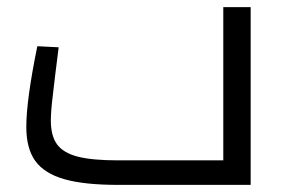

<svg xmlns="http://www.w3.org/2000/svg" viewBox="-20 -520 805 540"><path d="M685 -500V0H313Q217 0 161 -16Q105 -32 79.5 -67Q54 -102 54 -163Q54 -239 85 -390L145 -387L135 -307Q134 -296 128.5 -251.5Q123 -207 123 -181Q123 -138 140.5 -114Q158 -90 198.5 -79.5Q239 -69 312 -69H608V-500Z"/></svg>

Font: Cairo
Style: Regular
Weight: 400
Designer: Mohamed Gaber, the designers of Titillium
Foundry: Kief Type Foundry
Version: Version 2.009; ttfautohint (v1.5.33-1714) -l 8 -r 50 -G 200 